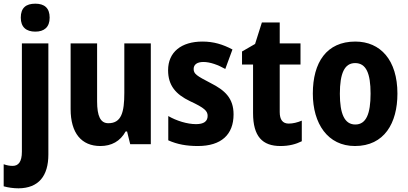

<svg xmlns="http://www.w3.org/2000/svg" viewBox="-58 -784 2221 1044"><path d="M55 -688C55 -636 85 -612 134 -612C182 -612 212 -636 212 -688C212 -741 183 -764 134 -764C84 -764 55 -742 55 -688ZM43 240C152 239 205 173 205 56V-548H61V41C61 96 42 118 11 118C-6 118 -21 115 -38 109V229C-14 236 16 240 43 240Z M762 -548H618V-279C618 -173 602 -114 531 -114C488 -114 470 -153 470 -233V-548H326V-191C326 -60 385 10 488 10C548 10 596 -16 625 -69H633L650 0H762Z M1212 -162C1212 -250 1165 -293 1088 -332C1011 -372 995 -382 995 -409C995 -433 1014 -447 1048 -447C1085 -447 1128 -431 1167 -409L1206 -515C1153 -543 1103 -558 1043 -558C928 -558 856 -501 856 -402C856 -319 898 -271 975 -234C1055 -197 1071 -180 1071 -154C1071 -124 1050 -109 1008 -109C960 -109 902 -127 857 -153V-21C906 1 957 10 1018 10C1145 10 1212 -52 1212 -162Z M1512 -112C1479 -112 1463 -133 1463 -175V-433H1576V-548H1463V-662H1366L1329 -545L1258 -504V-433H1318V-169C1318 -42 1369 10 1467 10C1514 10 1551 0 1583 -16V-128C1559 -118 1535 -112 1512 -112Z M2103 -275C2103 -457 2011 -558 1874 -558C1718 -558 1643 -445 1643 -275C1643 -112 1724 10 1872 10C2032 10 2103 -115 2103 -275ZM1790 -274C1790 -385 1815 -441 1873 -441C1933 -441 1957 -385 1957 -275C1957 -165 1933 -107 1874 -107C1815 -107 1790 -166 1790 -274Z"/></svg>

Font: Noto Sans Bengali Condensed
Style: Bold
Weight: 700
Width: 3
Designer: Joana Ranito - Universal Thirst; Jelle Bosma - Monotype Design Team
Foundry: Universal Thirst ehf.
Version: Version 3.000